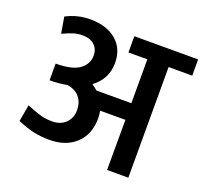

<svg xmlns="http://www.w3.org/2000/svg" viewBox="-112 -760 946 891"><g transform="rotate(20 361.5 -315.0)"><path d="M380.4 -211.4Q380.4 -131.3 331.3 -85.4Q282.2 -39.6 201.2 -39.6Q159.2 -39.6 123.3 -47.4Q87.4 -55.2 41.5 -74.7L56.2 -157.2Q100.1 -139.2 126.5 -131.8Q152.8 -124.5 182.6 -124.5Q225.6 -124.5 250.5 -149.4Q275.4 -174.3 275.4 -212.6Q275.4 -251 254.2 -276.4Q232.9 -301.8 193.8 -307.6Q155.3 -299.8 107.9 -299.8V-382.3Q188.5 -382.3 224.9 -408.7Q261.2 -435.1 261.2 -477.1Q261.2 -508.8 240.2 -528.6Q219.2 -548.3 180.7 -548.3Q158.7 -548.3 138.7 -542.5Q118.7 -536.6 84.5 -521L70.8 -601.1Q126.5 -630.4 189.9 -630.4Q270.5 -630.4 318.4 -589.8Q366.2 -549.3 366.2 -479Q366.2 -399.4 300.8 -351.1Q315.4 -341.8 328.6 -329.6H501V-546.4H407.7V-626.5H722.7V-546.4H606V0H501L501.5 -247.6H376.5Q380.4 -229.5 380.4 -211.4Z"/></g></svg>

Font: Yantramanav Medium
Style: Regular
Weight: 500
Version: Version 1.001;PS 1.0;hotconv 1.0.72;makeotf.lib2.5.5900; ttf